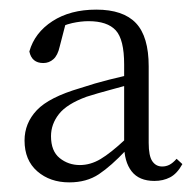

<svg xmlns="http://www.w3.org/2000/svg" viewBox="-20 -830 407 399"><path d="M301 -454Q269 -454 253.5 -474Q238 -494 238 -529V-530V-696Q238 -748 220.5 -767Q203 -786 164 -786Q148 -786 130 -782Q112 -778 89 -766L118 -787L104 -733Q100 -715 91 -707Q82 -699 70 -699Q46 -699 41 -723Q52 -762 89 -786Q126 -810 180 -810Q236 -810 262.5 -782Q289 -754 289 -692V-533Q289 -506 296.5 -495Q304 -484 317 -484Q325 -484 332 -487.5Q339 -491 347 -500L359 -489Q348 -469 333.5 -461.5Q319 -454 301 -454ZM124 -451Q84 -451 57.5 -474Q31 -497 31 -538Q31 -574 56.5 -601Q82 -628 147 -647Q177 -657 207 -664.5Q237 -672 263 -678V-658Q238 -651 210 -643.5Q182 -636 160 -629Q119 -614 102.5 -593Q86 -572 86 -547Q86 -516 104 -501.5Q122 -487 146 -487Q168 -487 189 -499.5Q210 -512 240 -540L256 -533L242 -518Q211 -485 185.5 -468Q160 -451 124 -451Z"/></svg>

Font: Noto Serif TC ExtraLight Light
Style: Regular
Weight: 300
Version: Version 2.003-H1;hotconv 1.1.1;makeotfexe 2.6.0